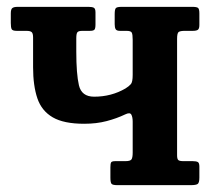

<svg xmlns="http://www.w3.org/2000/svg" viewBox="-20 -540 620 560"><path d="M367 -424Q367 -440 364.2 -445Q361.5 -450 349 -450H330Q320 -450 317.2 -455Q314.5 -460 314.5 -469.5V-499Q314.5 -512.5 317.8 -516.2Q321 -520 334.5 -520H541.5Q553.5 -520 557.5 -517Q561.5 -514 561.5 -501V-467Q561.5 -456.5 557.2 -453.2Q553 -450 542 -450H519Q506 -450 501.2 -446.8Q496.5 -443.5 496.5 -427V-87Q496.5 -76.5 500 -73.2Q503.5 -70 515 -70H542Q552 -70 556.8 -67.5Q561.5 -65 561.5 -54V-22Q561.5 -6.5 556.2 -3.2Q551 0 536.5 0H322Q308.5 0 305.2 -4Q302 -8 302 -22V-52Q302 -62.5 304 -66.2Q306 -70 316.5 -70H346Q360.5 -70 363.8 -75.5Q367 -81 367 -95V-185Q367 -198.5 363 -205.8Q359 -213 345.5 -206.5Q320.5 -194.5 291 -186.8Q261.5 -179 225.5 -179Q166 -179 133.8 -197.8Q101.5 -216.5 89 -253.2Q76.5 -290 76.5 -344V-430.5Q76.5 -442.5 72.5 -446.2Q68.5 -450 57 -450H29Q16.5 -450 14 -455Q11.5 -460 11.5 -473V-501Q11.5 -513 16 -516.5Q20.5 -520 31.5 -520H238.5Q248.5 -520 253.5 -517.5Q258.5 -515 258.5 -504V-469Q258.5 -457 255.5 -453.5Q252.5 -450 241.5 -450H220.5Q209 -450 205.8 -446Q202.5 -442 202.5 -428.5V-389.5Q202.5 -324.5 210.2 -291.2Q218 -258 254.5 -258Q305 -258 346 -282Q356.5 -288.5 361.8 -294.8Q367 -301 367 -321.5Z"/></svg>

Font: Besley* Narrow Semi
Style: Regular
Weight: 600
Width: 4
Designer: Owen Earl
Foundry: indestructible type*
Version: Version 3.000; ttfautohint (v1.8.3)